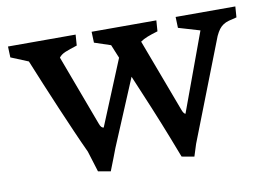

<svg xmlns="http://www.w3.org/2000/svg" viewBox="-61 -591 970 699"><g transform="rotate(-10 423.5 -241.5)"><path d="M226.1 -70.8Q209 -107.4 189.2 -152.8Q169.4 -198.2 148.9 -246.1Q128.4 -293.9 108.6 -341.8Q88.9 -389.6 71.8 -431.2L7.8 -457.5L6.3 -498H256.3L253.4 -458Q225.1 -449.2 209.2 -442.6Q193.4 -436 185.5 -425.3L282.7 -164.6Q286.1 -154.8 290 -150.9Q293.9 -147 298.3 -147L397.5 -387.7Q392.1 -400.4 387 -413.1Q381.8 -425.8 377 -437.5L316.9 -457.5L315.4 -498H554.7L551.8 -458Q528.8 -451.2 513.2 -445.1Q497.6 -439 486.8 -431.2L588.4 -160.2Q593.3 -147 600.1 -144.5L706.5 -434.1L627.4 -457.5L626 -498H846.7L843.8 -458Q826.2 -454.1 814.2 -450.7Q802.2 -447.3 793.5 -441.4Q784.7 -435.5 778.1 -426.8Q771.5 -418 764.6 -403.3L619.1 -29.8L605 14.6L559.1 6.3L529.3 -70.8Q519.5 -96.2 507.8 -125Q496.1 -153.8 483.4 -184.8Q470.7 -215.8 457 -247.8Q443.4 -279.8 430.2 -311.5L327.1 -65.9Q321.3 -50.3 314 -31.5Q306.6 -12.7 295.9 14.6L250 6.3L226.1 -70.8Z"/></g></svg>

Font: Donegal One
Style: Regular
Weight: 400
Designer: Gary Lonergan
Foundry: Sorkin Type Co.
Version: Version 1.004